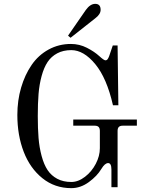

<svg xmlns="http://www.w3.org/2000/svg" viewBox="-20 -958 760 996"><path d="M474 -938Q502 -938 502 -907Q502 -884 474 -863L346 -762L333 -773L425 -906Q448 -938 474 -938ZM70 -362Q70 -437 89.5 -503.5Q109 -570 144 -621Q179 -672 232 -701Q285 -730 348 -730Q392 -730 431 -710Q470 -690 495 -667Q519 -645 527 -645Q534 -645 538 -650.5Q542 -656 546 -666L565 -722H590L594 -412H566Q534 -553 474 -625.5Q414 -698 350 -698Q308 -698 277 -681.5Q246 -665 227 -636.5Q208 -608 196 -564Q184 -520 180 -471Q176 -422 176 -356Q176 -291 180 -242Q184 -193 196 -148.5Q208 -104 227 -75.5Q246 -47 277 -30.5Q308 -14 350 -14Q386 -14 421 -41Q456 -68 477 -108.5Q498 -149 498 -189V-279Q498 -293 491.5 -299.5Q485 -306 471 -306H360V-338H690V-306H617Q603 -306 596.5 -299.5Q590 -293 590 -279V13H558V-78Q558 -112 541 -112Q524 -112 506 -82Q484 -45 441 -13.5Q398 18 350 18Q264 18 200 -33.5Q136 -85 103 -170.5Q70 -256 70 -362Z"/></svg>

Font: Old Standard TT
Style: Regular
Weight: 400
Designer: Alexey Kryukov <alexios@thessalonica.org.ru>
Version: Version 2.2